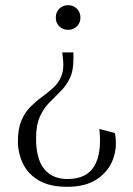

<svg xmlns="http://www.w3.org/2000/svg" viewBox="-20 -517 511 740"><path d="M243 -497Q263 -497 276.5 -483.5Q290 -470 290 -449Q290 -429 276.5 -415.5Q263 -402 243 -402Q222 -402 208.5 -415.5Q195 -429 195 -449Q195 -470 208.5 -483.5Q222 -497 243 -497ZM220 -315H263V-289Q263 -243 248.5 -214Q234 -185 212.5 -164Q191 -143 169.5 -121Q148 -99 133.5 -67Q119 -35 119 16Q119 96 150.5 134.5Q182 173 240 173Q314 173 343.5 123Q373 73 363 -20L423 -4Q433 50 415.5 97Q398 144 354 173.5Q310 203 239 203Q171 203 129 178Q87 153 68 112.5Q49 72 49 27Q49 -21 62.5 -52.5Q76 -84 97.5 -105.5Q119 -127 142.5 -144Q166 -161 186 -179.5Q206 -198 216.5 -223.5Q227 -249 223 -288Z"/></svg>

Font: Inria Serif Light
Style: Regular
Weight: 300
Designer: Black Foundry Team
Foundry: Black Foundry
Version: Version 1.000; ttfautohint (v1.8.3)